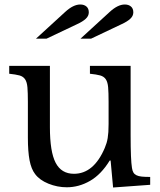

<svg xmlns="http://www.w3.org/2000/svg" viewBox="-20 -823 710 854"><path d="M463 -370Q463 -411 461 -434.5Q459 -458 450.5 -470.5Q442 -483 425.5 -487.5Q409 -492 380 -495V-530H561V-223Q561 -166 562.5 -130Q564 -94 567 -76Q569 -63 573.5 -55.5Q578 -48 587 -43.5Q596 -39 610.5 -37.5Q625 -36 648 -36V-1L483 11L472 -109H468Q430 -47 380.5 -18.5Q331 10 277 10Q235 10 195.5 -6Q156 -22 136 -49Q119 -71 111.5 -110Q104 -149 104 -211V-370Q104 -411 102 -434.5Q100 -458 91.5 -470.5Q83 -483 66.5 -487.5Q50 -492 21 -495V-530H202V-257Q202 -148 227.5 -99Q253 -50 309 -50Q397 -50 446 -165Q451 -177 454 -187Q457 -197 459 -209Q461 -221 462 -236Q463 -251 463 -272ZM140 -651 270 -770Q306 -803 337 -803Q354 -803 364.5 -794Q375 -785 375 -768Q375 -752 361.5 -739.5Q348 -727 324 -716L187 -651ZM338 -651 468 -770Q504 -803 535 -803Q552 -803 562.5 -794Q573 -785 573 -768Q573 -752 559.5 -739.5Q546 -727 522 -716L385 -651Z"/></svg>

Font: Libre Baskerville
Style: Regular
Weight: 400
Designer: Pablo Impallari, Rodrigo Fuenzalida
Foundry: Pablo Impallari, Rodrigo Fuenzalida
Version: Version 1.000; ttfautohint (v0.93) -l 8 -r 50 -G 200 -x 14 -